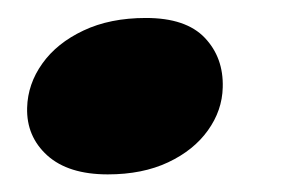

<svg xmlns="http://www.w3.org/2000/svg" viewBox="-20 -188 333 218"><path d="M102.4 10Q57.6 10 33.7 -11.5Q9.9 -33.1 10.8 -65.6Q11.5 -92.7 28.1 -115.9Q44.6 -139.1 74.7 -153.3Q104.8 -167.6 145.7 -167.6Q191.1 -167.6 212.5 -145.1Q233.9 -122.6 232.9 -88.8Q232.3 -62.6 216.1 -40Q200 -17.4 170.9 -3.7Q141.8 10 102.4 10Z"/></svg>

Font: Fraunces Wonky
Style: Italic
Weight: 900
Italic angle: -16°
Version: Version 1.000;[b76b70a41]